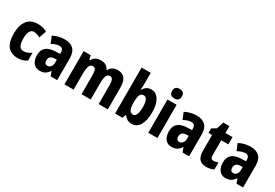

<svg xmlns="http://www.w3.org/2000/svg" viewBox="49 -1753 3941 2747"><g transform="rotate(30 2019.0 -379.0)"><path d="M261 10Q148 10 92 -58Q36 -126 36 -272Q36 -403 94 -481Q152 -559 268 -559Q318 -559 354.5 -549Q391 -539 422 -521L380 -401Q351 -417 326 -425Q301 -433 275 -433Q234 -433 212 -392Q190 -351 190 -272Q190 -117 278 -117Q314 -117 345 -129Q376 -141 407 -164V-35Q348 10 261 10Z M715 -560Q807 -560 857.5 -511Q908 -462 908 -363V0H800L773 -73H770Q742 -31 708.5 -10.5Q675 10 619 10Q572 10 541 -13.5Q510 -37 494 -77Q478 -117 478 -166Q478 -253 529 -296Q580 -339 679 -343L757 -346V-366Q757 -442 694 -442Q665 -442 634 -432.5Q603 -423 567 -403L522 -512Q563 -535 612 -547.5Q661 -560 715 -560ZM718 -249Q673 -247 652 -226Q631 -205 631 -169Q631 -107 682 -107Q714 -107 735.5 -133Q757 -159 757 -203V-251Z M1587 -559Q1666 -559 1705 -510.5Q1744 -462 1744 -359V0H1593V-314Q1593 -430 1537 -430Q1495 -430 1478.5 -390Q1462 -350 1462 -270V0H1310V-314Q1310 -430 1255 -430Q1211 -430 1195 -386Q1179 -342 1179 -254V0H1028V-549H1145L1163 -480H1172Q1190 -521 1227.5 -540Q1265 -559 1310 -559Q1361 -559 1394 -539Q1427 -519 1442 -484H1455Q1475 -522 1509 -540.5Q1543 -559 1587 -559Z M2015 -581Q2015 -561 2013.5 -534Q2012 -507 2010 -478H2015Q2037 -518 2069 -538.5Q2101 -559 2144 -559Q2223 -559 2269.5 -485Q2316 -411 2316 -276Q2316 -141 2269.5 -65.5Q2223 10 2141 10Q2097 10 2069 -6Q2041 -22 2015 -57H2007L1984 0H1864V-760H2015ZM2092 -432Q2050 -432 2033 -397.5Q2016 -363 2015 -294V-268Q2015 -190 2033 -152.5Q2051 -115 2093 -115Q2125 -115 2144 -155.5Q2163 -196 2163 -278Q2163 -355 2144 -393.5Q2125 -432 2092 -432Z M2489 -768Q2528 -768 2549 -749Q2570 -730 2570 -689Q2570 -648 2548.5 -629.5Q2527 -611 2489 -611Q2451 -611 2429.5 -629.5Q2408 -648 2408 -689Q2408 -730 2429 -749Q2450 -768 2489 -768ZM2564 -549V0H2413V-549Z M2894 -560Q2986 -560 3036.5 -511Q3087 -462 3087 -363V0H2979L2952 -73H2949Q2921 -31 2887.5 -10.5Q2854 10 2798 10Q2751 10 2720 -13.5Q2689 -37 2673 -77Q2657 -117 2657 -166Q2657 -253 2708 -296Q2759 -339 2858 -343L2936 -346V-366Q2936 -442 2873 -442Q2844 -442 2813 -432.5Q2782 -423 2746 -403L2701 -512Q2742 -535 2791 -547.5Q2840 -560 2894 -560ZM2897 -249Q2852 -247 2831 -226Q2810 -205 2810 -169Q2810 -107 2861 -107Q2893 -107 2914.5 -133Q2936 -159 2936 -203V-251Z M3418 -118Q3436 -118 3455 -122.5Q3474 -127 3495 -135V-18Q3470 -5 3439 2.5Q3408 10 3371 10Q3296 10 3257.5 -33Q3219 -76 3219 -173V-429H3160V-503L3232 -546L3270 -663H3371V-549H3488V-429H3371V-174Q3371 -118 3418 -118Z M3786 -560Q3878 -560 3928.5 -511Q3979 -462 3979 -363V0H3871L3844 -73H3841Q3813 -31 3779.5 -10.5Q3746 10 3690 10Q3643 10 3612 -13.5Q3581 -37 3565 -77Q3549 -117 3549 -166Q3549 -253 3600 -296Q3651 -339 3750 -343L3828 -346V-366Q3828 -442 3765 -442Q3736 -442 3705 -432.5Q3674 -423 3638 -403L3593 -512Q3634 -535 3683 -547.5Q3732 -560 3786 -560ZM3789 -249Q3744 -247 3723 -226Q3702 -205 3702 -169Q3702 -107 3753 -107Q3785 -107 3806.5 -133Q3828 -159 3828 -203V-251Z"/></g></svg>

Font: Noto Sans Sinhala Condensed ExtraBold
Style: Regular
Weight: 800
Width: 3
Designer: Jelle Bosma - Monotype Design Team
Foundry: Monotype Imaging Inc.
Version: Version 2.006; ttfautohint (v1.8.4.7-5d5b)